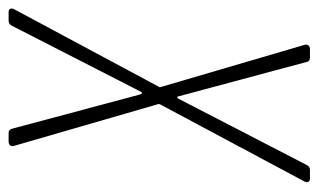

<svg xmlns="http://www.w3.org/2000/svg" viewBox="-167 -573 740 446"><g transform="rotate(-90 203.0 -350.0)"><path d="M11 0H31C36 0 40 -2 43 -8L197 -306C198 -309 202 -309 202 -306L282 -8C283 -2 287 0 292 0H312C319 0 324 -5 322 -12L224 -346C223 -348 223 -350 225 -352L405 -688C408 -695 405 -700 398 -700H378C373 -700 369 -698 366 -692L213 -393C212 -389 208 -390 207 -393L127 -692C125 -698 122 -700 117 -700H97C90 -700 85 -695 87 -688L184 -353C185 -351 184 -349 183 -347L4 -12C1 -5 4 0 11 0Z"/></g></svg>

Font: Barlow Condensed ExtraLight
Style: Italic
Weight: 275
Width: 3
Italic angle: -7°
Designer: Jeremy Tribby
Foundry: Tribby Type
Version: Version 1.422;hotconv 1.0.109;makeotfexe 2.5.65596